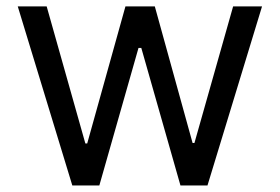

<svg xmlns="http://www.w3.org/2000/svg" viewBox="-20 -565 852 585"><path d="M200.3 0 34.1 -545.5H122.2L240.1 -127.8H245.7L362.2 -545.5H451.7L566.8 -129.3H572.4L690.3 -545.5H778.4L612.2 0H529.8L410.5 -419H402L282.7 0Z"/></svg>

Font: Inter Alia
Style: Regular
Weight: 400
Designer: Rasmus Andersson (Latin, Greek, Cyrillic etc.) and Evan from Shavian.info (Shavian, old style figures)
Foundry: Shavian.info
Version: Version 0.001;git-37ab20767